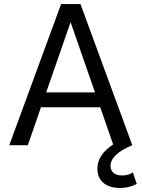

<svg xmlns="http://www.w3.org/2000/svg" viewBox="-20 -720 702 952"><path d="M636 0Q528 45 528 103Q528 125 543 137.5Q558 150 586 150Q602 150 615 146Q628 142 639 135L658 192Q620 212 576 212Q522 212 492.5 186.5Q463 161 463 116Q463 82 481.5 53Q500 24 541 -4L477 -188H183L118 0H26L283 -700H379ZM451 -262 330 -610 209 -262Z"/></svg>

Font: NT Somic
Style: Regular
Weight: 400
Designer: Ravid Balaliev — lead type designer, mastering
Michael Voronin — secret advisor, marketing
Ivan Kovalenko — best boy
Foundry: NT Type
Version: Version 0.7